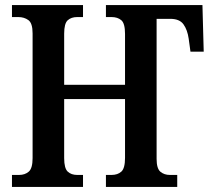

<svg xmlns="http://www.w3.org/2000/svg" viewBox="-20 -734 831 754"><path d="M27 0V-47H55Q78 -47 93 -60Q108 -73 108 -113V-603Q108 -643 91.5 -655Q75 -667 52 -667H27V-714H306V-667H283Q260 -667 246 -654.5Q232 -642 232 -602V-401H471V-601Q471 -642 456.5 -654.5Q442 -667 418 -667H396V-714H775L780 -531H728L721 -582Q716 -617 700.5 -638.5Q685 -660 649 -660H595V-110Q595 -72 610 -59.5Q625 -47 647 -47H676V0H396V-47H418Q442 -47 456.5 -60Q471 -73 471 -114V-345H232V-113Q232 -73 246 -60Q260 -47 283 -47H306V0Z"/></svg>

Font: Noto Serif Condensed SemiBold
Style: Regular
Weight: 600
Width: 3
Designer: Monotype Design Team
Foundry: Monotype Imaging Inc.
Version: Version 2.013